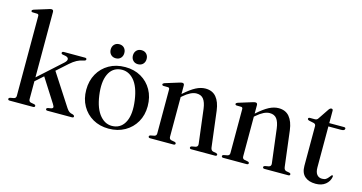

<svg xmlns="http://www.w3.org/2000/svg" viewBox="-78 -1076 2688 1427"><g transform="rotate(15 1266.0 -363.0)"><path d="M45 0Q33 0 33 -10.5Q33 -18 45 -21.5L72 -26.5Q88.5 -30.5 88.5 -48.5V-662.5Q88.5 -676 77 -677L41 -678Q30.5 -679 30.5 -687Q30.5 -694.5 43 -699L143 -730Q162 -737 170.5 -737Q186.5 -737 186.5 -720.5V-216.5L367.5 -380Q386 -397.5 383.5 -411Q381 -424.5 359 -429L338.5 -432.5Q327.5 -435 327.5 -443Q327.5 -453.5 342 -453.5H503.5Q517.5 -453.5 517.5 -443.5Q517.5 -438.5 514 -435.5Q510.5 -432.5 500.5 -430.5Q473 -425 449.8 -412.8Q426.5 -400.5 399 -376L317 -302.5L476.5 -56.5Q488 -39.5 497.8 -32.8Q507.5 -26 526 -22.5Q538.5 -17.5 538.5 -9.5Q538.5 0 525 0H337Q324 0 324 -10Q324 -17.5 334.5 -20.5L355.5 -24Q370.5 -26.5 372.5 -34.2Q374.5 -42 363.5 -59L247.5 -241L186.5 -186.5V-49Q186.5 -30.5 202.5 -26.5L229 -21.5Q240 -18.5 240 -10.5Q240 0 225.5 0Z M813 -463.5Q882 -463.5 934.8 -433.2Q987.5 -403 1017.8 -349.2Q1048 -295.5 1048 -225Q1048 -156.5 1017.5 -103.2Q987 -50 933 -19.5Q879 11 809 11Q740.5 11 687.8 -19.2Q635 -49.5 605 -102.8Q575 -156 575 -226Q575 -295 605.2 -348.8Q635.5 -402.5 689 -433Q742.5 -463.5 813 -463.5ZM842.5 -16Q902 -23 929.8 -81.8Q957.5 -140.5 943.5 -242.5Q929.5 -345 885.8 -394.5Q842 -444 780.5 -437Q719.5 -429.5 692.5 -370.2Q665.5 -311 679.5 -210Q693.5 -109 737.8 -58.8Q782 -8.5 842.5 -16ZM725.5 -508Q702 -508 687.5 -523.2Q673 -538.5 673 -562Q673 -585.5 687.5 -600.8Q702 -616 725.5 -616Q749.5 -616 763.8 -600.8Q778 -585.5 778 -562Q778 -538.5 763.8 -523.2Q749.5 -508 725.5 -508ZM896.5 -508Q873 -508 858.5 -523.2Q844 -538.5 844 -562Q844 -585.5 858.5 -600.8Q873 -616 896.5 -616Q920.5 -616 935 -600.8Q949.5 -585.5 949.5 -562Q949.5 -538.5 935 -523.2Q920.5 -508 896.5 -508Z M1267 -444V-378Q1319 -424.5 1356.8 -444Q1394.5 -463.5 1430 -463.5Q1483.5 -463.5 1513.2 -428Q1543 -392.5 1551.5 -327L1585.5 -52Q1588.5 -29.5 1605 -25.5L1629 -21Q1640 -18 1640 -10.5Q1640 0 1626 0H1445Q1430.5 0 1430.5 -10.5Q1430.5 -18 1441 -21.5L1469 -26.5Q1489 -31 1486.5 -52L1454 -314.5Q1447.5 -363.5 1429.2 -387.2Q1411 -411 1375 -411Q1331.5 -411 1275 -361.5L1267 -354.5V-49Q1267 -30.5 1283 -26.5L1309.5 -21.5Q1320.5 -18.5 1320.5 -10.5Q1320.5 0 1306 0H1127Q1113.5 0 1113.5 -10.5Q1113.5 -18 1124.5 -21L1152.5 -26.5Q1169 -30.5 1169 -48.5V-386.5Q1169 -400 1157.5 -401L1121.5 -401.5Q1111 -403 1111 -411Q1111 -418 1123.5 -423L1223.5 -454Q1242.5 -460.5 1251 -460.5Q1267 -460.5 1267 -444Z M1830 -444V-378Q1882 -424.5 1919.8 -444Q1957.5 -463.5 1993 -463.5Q2046.5 -463.5 2076.2 -428Q2106 -392.5 2114.5 -327L2148.5 -52Q2151.5 -29.5 2168 -25.5L2192 -21Q2203 -18 2203 -10.5Q2203 0 2189 0H2008Q1993.5 0 1993.5 -10.5Q1993.5 -18 2004 -21.5L2032 -26.5Q2052 -31 2049.5 -52L2017 -314.5Q2010.5 -363.5 1992.2 -387.2Q1974 -411 1938 -411Q1894.5 -411 1838 -361.5L1830 -354.5V-49Q1830 -30.5 1846 -26.5L1872.5 -21.5Q1883.5 -18.5 1883.5 -10.5Q1883.5 0 1869 0H1690Q1676.5 0 1676.5 -10.5Q1676.5 -18 1687.5 -21L1715.5 -26.5Q1732 -30.5 1732 -48.5V-386.5Q1732 -400 1720.5 -401L1684.5 -401.5Q1674 -403 1674 -411Q1674 -418 1686.5 -423L1786.5 -454Q1805.5 -460.5 1814 -460.5Q1830 -460.5 1830 -444Z M2272 -424.5 2236.5 -432Q2222.5 -435.5 2222.5 -443.5Q2222.5 -453.5 2235 -453.5H2273Q2290 -453.5 2297.5 -467L2352 -548Q2361.5 -562 2372 -562Q2384 -562 2384 -548.5V-453.5H2496.5Q2510 -453.5 2510 -444Q2510 -428 2481 -428H2384V-113Q2384 -76.5 2398.5 -58.2Q2413 -40 2439 -40Q2458 -40 2469 -47.8Q2480 -55.5 2487.5 -66Q2495 -76.5 2503 -84.5Q2512.5 -87.5 2512 -74.5Q2506 -38.5 2477 -15Q2448 8.5 2401.5 8.5Q2348.5 8.5 2318 -18Q2287.5 -44.5 2287.5 -99V-404.5Q2287.5 -420 2272 -424.5Z"/></g></svg>

Font: Fraunces 72pt
Style: Regular
Weight: 400
Version: Version 1.000;[0bf87f6ff]